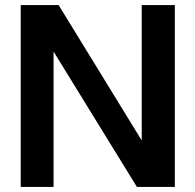

<svg xmlns="http://www.w3.org/2000/svg" viewBox="-20 -740 773 760"><path d="M522 0H672V-720H541V-184L212 -720H62V0H192V-536Z"/></svg>

Font: Aspekta 600
Style: Regular
Weight: 600
Designer: Ivo Dolenc
Version: Version 2.100